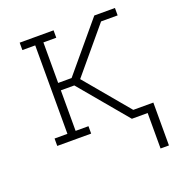

<svg xmlns="http://www.w3.org/2000/svg" viewBox="-129 -637 859 926"><g transform="rotate(-20 300.0 -174.0)"><path d="M538 182V0H457L251 -246H182V-38H248V0H74V-38H140V-492H74V-530H248V-492H182V-284H251L457 -530H563V-492H478L288 -265L478 -38H581V182Z"/></g></svg>

Font: Iosevka Curly Slab XLtEx
Style: Regular
Weight: 200
Width: 7
Monospace: yes
Designer: Belleve Invis
Foundry: Belleve Invis
Version: Version 11.1.0; ttfautohint (v1.8.3)